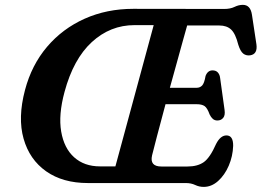

<svg xmlns="http://www.w3.org/2000/svg" viewBox="-20 -736 1052 772"><path d="M727 0H333.5Q232.5 0 165.5 -47.2Q98.5 -94.5 74.8 -178.5Q51 -262.5 80.5 -374Q107 -474.5 169.2 -547.8Q231.5 -621 320.5 -660.8Q409.5 -700.5 516 -700.5L881.5 -700Q906 -700 922.8 -708.2Q939.5 -716.5 956.5 -716.5Q987 -716.5 993 -677L1011 -558Q1016.5 -518 985.5 -513.5Q969.5 -511.5 958 -520.5Q946.5 -529.5 938 -556.5Q927 -600.5 909.5 -617Q892 -633.5 862 -633.5H732.5Q725.5 -609 714.5 -569.2Q703.5 -529.5 690.2 -481.2Q677 -433 663 -383H770.5Q784 -383 792.8 -392.2Q801.5 -401.5 806.5 -430.5Q815 -453 834.5 -453Q848.5 -453 856 -444.5Q863.5 -436 865 -423L883 -293.5Q886 -272 877.2 -261.8Q868.5 -251.5 854 -251.5Q843 -251.5 835.5 -258.2Q828 -265 823 -275.5Q813.5 -302 802.5 -309.5Q791.5 -317 770.5 -317H645.5Q626 -245 611 -187.5Q596 -130 591.5 -111.5Q581 -66.5 629 -66.5H733.5Q774.5 -66.5 799.5 -84.2Q824.5 -102 849 -157.5Q866.5 -191.5 890.5 -191.5Q918 -191.5 917.5 -149.5Q916 -107.5 899.8 -69.8Q883.5 -32 857 -8.2Q830.5 15.5 799 15.5Q781 15.5 764.8 7.8Q748.5 0 727 0ZM239.5 -366.5Q214.5 -274.5 226 -207.2Q237.5 -140 278.2 -103.5Q319 -67 382 -67H444L598 -635H521Q423.5 -635 349.2 -566.8Q275 -498.5 239.5 -366.5Z"/></svg>

Font: Fraunces 144pt S100 SemiBold
Style: Italic
Weight: 600
Italic angle: -16°
Version: Version 1.000; ttfautohint (v1.8.3)